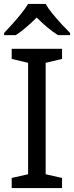

<svg xmlns="http://www.w3.org/2000/svg" viewBox="-20 -964 379 984"><path d="M298 0H40V-52L124 -71V-642L40 -662V-714H298V-662L214 -642V-71L298 -52ZM214 -944Q226 -922 248.5 -894.5Q271 -867 295.5 -840.5Q320 -814 339 -795V-784H277Q251 -800 223 -823.5Q195 -847 168 -874Q141 -847 114 -824Q87 -801 61 -784H1V-795Q20 -815 43.5 -841Q67 -867 89 -894.5Q111 -922 124 -944Z"/></svg>

Font: Noto Sans NKo
Style: Regular
Weight: 400
Designer: Monotype Design Team
Foundry: Monotype Imaging Inc.
Version: Version 2.003; ttfautohint (v1.8.4.7-5d5b)